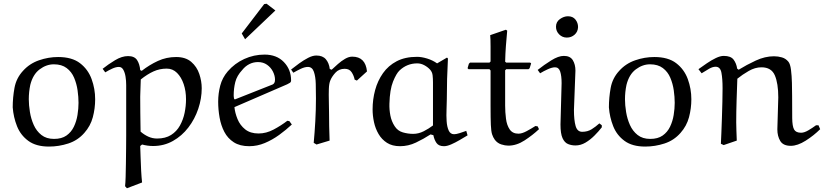

<svg xmlns="http://www.w3.org/2000/svg" viewBox="-20 -770 4407 1027"><path d="M431 -59Q396 -19 345.5 -2.5Q295 14 242 14Q173 14 131.5 -16.5Q90 -47 71 -95Q52 -143 48 -196Q48 -248 57.5 -300Q67 -352 103 -391Q138 -430 188.5 -447.5Q239 -465 291 -465Q365 -465 408 -432Q451 -399 470 -347Q489 -295 489 -239Q489 -190 476.5 -143Q464 -96 431 -59ZM268 -426Q228 -426 192 -399Q156 -372 142 -316Q138 -297 136 -278Q134 -259 134 -239Q134 -208 140 -171Q146 -134 160.5 -101.5Q175 -69 201.5 -48Q228 -27 269 -27Q310 -27 335.5 -45Q361 -63 375 -92Q389 -121 394.5 -155Q400 -189 400 -220Q400 -251 395 -286.5Q390 -322 376.5 -354Q363 -386 336.5 -406Q310 -426 268 -426Z M740 206 659 237 649 226Q651 209 652 176.5Q653 144 653.5 105Q654 66 654.5 26.5Q655 -13 655 -45Q655 -77 655 -94V-315Q655 -338 651.5 -360Q648 -382 639.5 -397Q631 -412 616 -412Q600 -412 580.5 -403Q561 -394 543 -383L529 -402Q559 -426 595.5 -448Q632 -470 665 -470Q699 -470 713 -449Q727 -428 730 -395L738 -391Q779 -423 824.5 -444Q870 -465 922 -465Q973 -465 1003 -439Q1033 -413 1046 -374.5Q1059 -336 1059 -298Q1059 -243 1040.5 -188Q1022 -133 987.5 -88Q953 -43 905 -16Q857 11 799 11Q770 11 740 3L730 11Q731 34 732 70Q733 106 735 143Q737 180 740 206ZM732 -66Q750 -50 772.5 -39.5Q795 -29 820 -29Q865 -29 895 -48Q925 -67 942.5 -98.5Q960 -130 967.5 -166.5Q975 -203 975 -239Q975 -283 962.5 -320Q950 -357 927 -380Q904 -403 872 -403Q834 -403 801 -388Q768 -373 733 -345Q733 -343 732.5 -330Q732 -317 731.5 -300.5Q731 -284 730.5 -270Q730 -256 730 -252Q730 -211 730.5 -168Q731 -125 731.5 -96Q732 -67 732 -66Z M1537 -340Q1537 -331 1530.5 -327Q1524 -323 1516 -319L1234 -197Q1237 -166 1250.5 -133Q1264 -100 1291.5 -78Q1319 -56 1363 -56Q1404 -56 1443.5 -77Q1483 -98 1517 -124L1528 -122L1541 -104Q1510 -75 1473.5 -48.5Q1437 -22 1396.5 -5Q1356 12 1313 12Q1263 12 1230.5 -9Q1198 -30 1180 -64.5Q1162 -99 1154.5 -141.5Q1147 -184 1147 -226Q1147 -270 1158 -312Q1169 -354 1198 -388Q1235 -431 1286.5 -454.5Q1338 -478 1395 -478Q1460 -478 1498.5 -438Q1537 -398 1537 -340ZM1360 -438Q1335 -438 1313.5 -427Q1292 -416 1276 -396Q1247 -365 1238.5 -331Q1230 -297 1230 -260Q1230 -256 1230.5 -251.5Q1231 -247 1232 -242L1236 -238L1438 -318Q1443 -320 1447 -326Q1451 -332 1451 -344Q1451 -365 1440 -387Q1429 -409 1408.5 -423.5Q1388 -438 1360 -438ZM1453 -714 1291 -560 1273 -591 1393 -748 1406 -750Z M1943 -388 1889 -339 1877 -344Q1873 -365 1861 -383.5Q1849 -402 1824 -402Q1793 -402 1774 -381Q1755 -360 1747 -340Q1740 -324 1739 -294Q1738 -264 1739 -230.5Q1740 -197 1740 -170Q1740 -95 1743 -18L1673 3L1658 -6Q1663 -59 1666.5 -121Q1670 -183 1670 -243Q1670 -282 1669 -321Q1668 -360 1659 -386Q1650 -412 1627 -412Q1610 -412 1589 -402Q1568 -392 1549 -381L1537 -398Q1557 -414 1580.5 -431Q1604 -448 1628 -460.5Q1652 -473 1672 -473Q1706 -473 1723 -453Q1740 -433 1744 -401L1754 -397Q1769 -411 1787.5 -427.5Q1806 -444 1826 -455.5Q1846 -467 1864 -467Q1935 -467 1943 -388Z M2211 -466Q2235 -466 2264.5 -457Q2294 -448 2318 -431L2371 -462L2376 -457Q2370 -348 2370 -239Q2370 -216 2368.5 -184Q2367 -152 2369 -122Q2371 -92 2380 -72Q2389 -52 2409 -52Q2420 -52 2439 -58Q2458 -64 2474 -70L2481 -46Q2461 -34 2438 -20.5Q2415 -7 2393 2.5Q2371 12 2355 12Q2327 12 2315 -5Q2303 -22 2298 -47L2283 -51Q2246 -27 2205 -7.5Q2164 12 2120 12Q2078 12 2050 -6Q2022 -24 2005 -53Q1988 -82 1980.5 -116.5Q1973 -151 1973 -185Q1973 -238 1986.5 -288Q2000 -338 2028.5 -378.5Q2057 -419 2102 -442.5Q2147 -466 2211 -466ZM2190 -54Q2219 -54 2246.5 -68Q2274 -82 2296 -99V-329Q2296 -349 2294 -367Q2292 -385 2280 -398Q2267 -412 2249 -421.5Q2231 -431 2212 -431Q2157 -431 2117 -393Q2100 -377 2082.5 -334Q2065 -291 2063 -215Q2062 -184 2068 -152.5Q2074 -121 2091 -95Q2107 -70 2134.5 -62Q2162 -54 2190 -54Z M2602 -582 2686 -611 2693 -606Q2689 -563 2686 -523.5Q2683 -484 2682 -440L2688 -435H2816L2821 -431L2813 -405L2807 -400H2688L2682 -394V-205Q2682 -170 2686.5 -135Q2691 -100 2706.5 -77.5Q2722 -55 2753 -55Q2772 -55 2797 -68.5Q2822 -82 2844 -96L2856 -94L2863 -79Q2829 -47 2786 -19Q2743 9 2699 9Q2682 9 2661.5 2.5Q2641 -4 2627 -22Q2617 -36 2612 -52Q2607 -68 2605.5 -102Q2604 -136 2604 -203V-393L2598 -400H2486L2481 -405L2488 -429L2494 -435H2598L2604 -441Q2604 -479 2604 -521Q2604 -563 2602 -582Z M3072 -625Q3071 -600 3053.5 -584.5Q3036 -569 3012 -569Q2988 -569 2971 -586Q2954 -603 2954 -627Q2954 -653 2975 -668Q2996 -683 3018 -683Q3044 -683 3058 -665.5Q3072 -648 3072 -625ZM3058 -392 3050 -182Q3050 -127 3059 -96Q3068 -65 3094 -65Q3123 -65 3144.5 -78.5Q3166 -92 3186 -110L3199 -100V-89Q3182 -67 3159.5 -44.5Q3137 -22 3111.5 -7Q3086 8 3058 8Q3037 8 3018.5 0.5Q3000 -7 2989 -31Q2978 -55 2978 -104L2984 -325Q2984 -364 2976.5 -387Q2969 -410 2949 -410Q2933 -410 2910 -399.5Q2887 -389 2869 -378L2856 -396Q2890 -423 2928.5 -447Q2967 -471 2996 -471Q3030 -471 3044 -448Q3058 -425 3058 -392Z M3620 -59Q3585 -19 3534.5 -2.5Q3484 14 3431 14Q3362 14 3320.5 -16.5Q3279 -47 3260 -95Q3241 -143 3237 -196Q3237 -248 3246.5 -300Q3256 -352 3292 -391Q3327 -430 3377.5 -447.5Q3428 -465 3480 -465Q3554 -465 3597 -432Q3640 -399 3659 -347Q3678 -295 3678 -239Q3678 -190 3665.5 -143Q3653 -96 3620 -59ZM3457 -426Q3417 -426 3381 -399Q3345 -372 3331 -316Q3327 -297 3325 -278Q3323 -259 3323 -239Q3323 -208 3329 -171Q3335 -134 3349.5 -101.5Q3364 -69 3390.5 -48Q3417 -27 3458 -27Q3499 -27 3524.5 -45Q3550 -63 3564 -92Q3578 -121 3583.5 -155Q3589 -189 3589 -220Q3589 -251 3584 -286.5Q3579 -322 3565.5 -354Q3552 -386 3525.5 -406Q3499 -426 3457 -426Z M3921 -18 3851 6 3836 -1Q3837 -20 3838.5 -57Q3840 -94 3841.5 -138.5Q3843 -183 3844 -225.5Q3845 -268 3845 -298Q3845 -348 3839 -380.5Q3833 -413 3808 -413Q3792 -413 3773.5 -402.5Q3755 -392 3733 -378L3716 -400Q3737 -415 3761 -431.5Q3785 -448 3809 -459.5Q3833 -471 3851 -471Q3889 -471 3904 -451Q3919 -431 3923 -403L3931 -397Q3973 -423 4022.5 -446Q4072 -469 4120 -469Q4142 -469 4162.5 -463Q4183 -457 4197 -440Q4207 -428 4211 -396.5Q4215 -365 4216 -326.5Q4217 -288 4217 -256Q4217 -181 4217.5 -138Q4218 -95 4227.5 -77.5Q4237 -60 4265 -60Q4282 -60 4304 -73Q4326 -86 4345 -100H4358L4367 -79Q4333 -45 4289.5 -17.5Q4246 10 4210 10Q4169 10 4153.5 -16Q4138 -42 4138 -78L4143 -249Q4143 -324 4124.5 -367Q4106 -410 4053 -410Q4019 -410 3985 -390.5Q3951 -371 3924 -349Q3922 -295 3920 -233Q3918 -171 3918 -116Q3918 -95 3919 -71.5Q3920 -48 3921 -18Z"/></svg>

Font: Aref Ruqaa Ink
Style: Regular
Weight: 400
Designer: Abdullah Aref
Version: Version 1.005